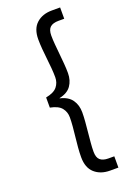

<svg xmlns="http://www.w3.org/2000/svg" viewBox="-203 -1005 869 1263"><g transform="rotate(-20 231.0 -373.5)"><path d="M207 -233Q207 -271 184.5 -299Q162 -327 105 -338V-409Q162 -420 184.5 -448Q207 -476 207 -514Q207 -543 204 -577.5Q201 -612 197 -647.5Q193 -683 190 -718.5Q187 -754 187 -786Q187 -860 228.5 -897Q270 -934 336 -934H394V-855H353Q315 -855 295.5 -838Q276 -821 276 -780Q276 -751 279 -717.5Q282 -684 285.5 -648.5Q289 -613 292 -577.5Q295 -542 295 -511Q295 -460 269.5 -423.5Q244 -387 187 -375V-373Q244 -360 269.5 -323.5Q295 -287 295 -236Q295 -205 292 -169.5Q289 -134 285.5 -98.5Q282 -63 279 -29Q276 5 276 33Q276 74 295.5 91Q315 108 353 108H394V187H336Q270 187 228.5 150Q187 113 187 39Q187 7 190 -28.5Q193 -64 197 -99.5Q201 -135 204 -169.5Q207 -204 207 -233Z"/></g></svg>

Font: Poppins
Style: Regular
Weight: 400
Designer: Ninad Kale (Devanagari), Jonny Pinhorn (Latin)
Foundry: Indian Type Foundry
Version: Version 3.002 2017